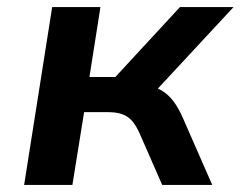

<svg xmlns="http://www.w3.org/2000/svg" viewBox="-20 -521 678 541"><path d="M48 0 127 -501H263L232 -304H305L487 -501H638L404 -249L389 -279Q417 -277 435.5 -266Q454 -255 468.5 -236Q483 -217 496 -187L578 0H437L373 -146Q363 -168 352 -180.5Q341 -193 325 -199Q309 -205 284 -205H217L184 0Z"/></svg>

Font: Nunito Sans 7pt
Style: Bold Italic
Weight: 700
Italic angle: -9°
Version: Version 3.101;gftools[0.9.27]